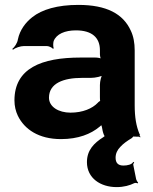

<svg xmlns="http://www.w3.org/2000/svg" viewBox="-20 -558 625 784"><path d="M484 118C462 118 452 107 452 86C452 69 459 54 472 41C483 29 498 18 518 6C520 4 527 -2 526 -4L522 -2C523 0 536 0 538 0H546C548 0 551 2 552 3L554 1C553 0 550 -2 550 -4C550 -5 552 -7 552 -7L550 -10C536 -43 530 -80 530 -128V-352C530 -383 525 -410 514 -433C483 -501 416 -538 300 -538C214 -538 151 -519 112 -488C85 -467 61 -436 53 -397C51 -382 39 -365 30 -358L33 -355C41 -362 63 -370 78 -370H171C179 -370 192 -364 196 -359L200 -361C196 -366 197 -383 199 -390C210 -419 245 -434 290 -434C356 -434 388 -404 388 -353V-338C388 -331 390 -318 394 -314L396 -317C392 -321 378 -323 369 -323H309C149 -323 39 -279 39 -148C39 -125 44 -104 53 -85C80 -30 138 10 229 10C300 10 351 -11 386 -40C390 -43 397 -49 398 -53L394 -54C392 -51 394 -44 396 -40C398 -28 400 -18 404 -8C405 -6 408 0 410 1V-3C408 -3 404 0 402 2C364 26 335 55 335 104C335 170 391 206 456 206C486 206 510 199 528 190C532 188 539 189 542 191L544 187C541 185 537 178 536 174L524 114C524 111 527 107 528 105L524 103C519 114 500 118 484 118ZM180 -159C180 -218 239 -240 315 -240H351C369 -240 397 -246 404 -253L400 -256C393 -249 388 -225 388 -211V-162C388 -159 388 -145 390 -143L392 -146C390 -148 381 -141 379 -138C357 -115 318 -98 268 -98C219 -98 180 -122 180 -159Z"/></svg>

Font: Asimov
Style: EdgeWide
Weight: 500
Designer: Google
Version: Version 2.000980: 2014